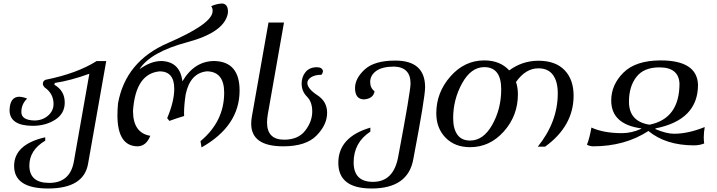

<svg xmlns="http://www.w3.org/2000/svg" viewBox="-20 -825 4066 1089"><path d="M252.4 244.1Q60.1 244.1 60.1 116.2Q60.1 -5.9 236.3 -46.4L236.8 -27.3Q146.5 26.4 146.5 113.8Q146.5 212.4 259.3 212.4Q377.4 212.4 398.9 91.3L486.8 -406.7Q379.9 -367.7 290.5 -354.5L288.6 -344.2Q347.2 -310.5 347.2 -243.2Q347.2 -180.7 293 -146Q238.8 -111.3 164.6 -111.3Q34.2 -112.3 34.2 -200.7Q36.6 -276.4 90.3 -276.4Q116.7 -273.9 133.8 -265.6Q101.1 -234.4 101.1 -189.5Q101.1 -143.6 174.8 -141.6Q220.2 -141.6 252 -168.7Q283.7 -195.8 283.7 -235.4Q283.7 -293.9 233.9 -328.6Q223.1 -339.8 223.1 -349.6Q223.1 -366.2 238.8 -372.6Q416.5 -408.2 527.8 -478.5H582.5L479.5 104Q455.1 244.1 252.4 244.1Z M1123 11.2 1117.2 -24.4Q1251.5 -136.2 1251.5 -299.3Q1251.5 -419.4 1152.8 -420.4Q1058.6 -410.6 1033.2 -290Q1023.9 -229.5 1023.9 -183.1L1024.4 -167Q980 -153.8 940.9 -139.2L928.2 -154.8Q968.3 -249.5 968.3 -321.8Q968.3 -418.9 887.2 -420.4Q749 -409.2 734.4 -196.3Q734.4 -70.8 832.5 -54.7Q809.6 3.9 760.3 4.9Q646 3.9 646 -172.4Q646 -202.6 649.4 -238.3Q691.9 -477.1 932.4 -581.1Q1172.9 -685.1 1185.1 -754.4L1186 -764.2Q1186 -778.3 1178.2 -790Q1207.5 -803.7 1240.7 -805.2Q1272.9 -801.8 1272.9 -759.8L1272.5 -750Q1253.4 -642.1 1043.2 -585.9Q833 -529.8 771 -432.1Q835 -479 896 -479Q1001 -475.1 1014.6 -363.8Q1083 -479 1196.3 -479Q1338.9 -475.1 1338.9 -311.5Q1338.9 -110.8 1123 11.2Z M1586.4 4.9Q1404.8 4.9 1404.8 -123Q1404.8 -141.1 1408.2 -161.6L1502.9 -697.3H1590.8L1499 -176.8Q1494.6 -151.4 1494.6 -130.4Q1494.6 -32.7 1591.8 -32.7Q1671.4 -32.7 1711.2 -84.2Q1751 -135.7 1751 -192.9Q1751 -247.1 1720.9 -277.1Q1690.9 -307.1 1690.9 -351.1Q1690.9 -388.7 1712.6 -415.8Q1734.4 -442.9 1775.9 -443.8Q1808.6 -443.8 1812 -420.9Q1809.6 -406.7 1802.7 -400.9Q1767.1 -400.9 1745.1 -387.2Q1723.1 -373.5 1723.1 -353Q1725.6 -320.3 1780.5 -284.7Q1835.4 -249 1835.4 -185.1Q1835.4 -117.7 1775.6 -56.4Q1715.8 4.9 1586.4 4.9Z M2087.4 244.1Q1898.9 244.1 1898.9 98.6Q1898.9 -47.9 2080.6 -101.1V-78.6Q1985.8 -16.1 1985.8 95.7Q1985.8 206.5 2095.2 206.5Q2213.4 206.5 2238.8 62.5Q2308.6 -307.6 2308.6 -351.6Q2308.6 -443.4 2216.8 -447.3Q2147.5 -447.3 2113.5 -422.4Q2079.6 -397.5 2079.6 -359.9Q2079.6 -326.2 2104.5 -307.1Q2097.2 -265.1 2044.4 -261.2Q1993.7 -262.2 1993.7 -325.7Q1993.7 -379.9 2048.3 -430.7Q2103 -481.4 2222.2 -481.4Q2391.1 -481.4 2391.1 -330.1Q2391.1 -272 2324.2 77.6Q2294.9 244.1 2087.4 244.1Z M2646.5 -27.8Q2721.7 -27.8 2772.2 -117.7Q2822.8 -207.5 2822.8 -318.4Q2822.8 -444.3 2726.6 -444.3Q2651.9 -444.3 2601.1 -352.8Q2550.3 -261.2 2550.3 -154.3Q2550.3 -95.2 2574 -61.5Q2597.7 -27.8 2646.5 -27.8ZM2646.5 9.8Q2560.1 9.8 2507.3 -43.9Q2454.6 -97.7 2454.6 -182.6Q2454.6 -300.3 2534.7 -391.4Q2614.7 -482.4 2726.6 -482.4Q2816.4 -482.4 2868.2 -425.8Q2942.9 -480.5 3033.7 -480.5Q3130.9 -480.5 3182.1 -427.2Q3233.4 -374 3233.4 -282.7Q3233.4 -110.4 3071.8 6.8H3030.3Q3143.6 -133.8 3143.6 -295.4Q3143.6 -363.3 3116 -400.4Q3088.4 -437.5 3033.7 -437.5Q2961.4 -437.5 2906.7 -359.9Q2917.5 -328.1 2917.5 -290.5Q2917.5 -168.9 2837.9 -79.6Q2758.3 9.8 2646.5 9.8Z M3343.8 4.9Q3321.8 3.9 3309.1 -4.4Q3323.2 -38.1 3334.5 -101.6Q3403.3 -69.8 3507.8 -69.8Q3563.5 -69.8 3617.2 -94.7L3617.7 -96.7Q3446.8 -120.1 3446.8 -254.9Q3446.8 -344.2 3516.1 -413.1Q3585.4 -481.9 3726.6 -482.4Q3934.1 -482.4 3939 -344.2Q3939 -144.5 3697.8 -96.7L3697.3 -92.8Q3759.8 -66.4 3802.7 -66.4Q3883.8 -66.4 3977.1 -104.5Q3971.7 -73.2 3971.7 -46.4Q3971.7 -27.8 3974.1 -11.2Q3948.7 -1 3917 -0.5Q3756.8 -0.5 3657.7 -82Q3524.4 4.9 3343.8 4.9ZM3663.6 -117.7Q3834 -151.9 3834 -351.6Q3829.1 -442.9 3720.2 -442.9Q3631.3 -442.9 3589.4 -388.4Q3547.4 -334 3547.4 -248Q3547.4 -136.2 3663.6 -117.7Z"/></svg>

Font: Kelvinch
Style: Italic
Weight: 400
Italic angle: -10°
Designer: Paul James Miller
Foundry: High-Logic / Made with FontCreator
Version: Version 3.40;July 22, 2017;FontCreator 11.0.0.2388 64-bit